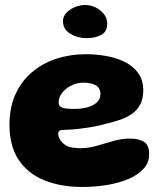

<svg xmlns="http://www.w3.org/2000/svg" viewBox="-20 -707 647 769"><path d="M309.9 41.8Q222.8 41.8 156.9 14.9Q91 -12 54.4 -67.2Q17.9 -122.4 17.9 -206.8Q17.9 -276.4 41.8 -329.1Q65.8 -381.9 107.9 -417.7Q150.1 -453.5 205.5 -471.7Q260.9 -489.9 323.6 -489.9Q366.2 -489.9 407.2 -482.4Q448.1 -475 481.3 -458.1Q514.5 -441.2 534.1 -413.4Q553.8 -385.6 553.8 -345.2Q553.8 -312.4 542.2 -289.8Q530.8 -267.2 510.6 -252.5Q490.4 -237.8 464.2 -228.4Q438 -219.1 408.6 -212.4Q387.4 -205.6 355.9 -199.9Q324.4 -194.1 293.1 -190.7Q261.8 -187.2 240.6 -187.2Q225.4 -187.2 219.2 -183.7Q213.1 -180.1 213.1 -170.8Q213.1 -162.9 217.2 -153.7Q221.4 -144.5 229.2 -136.8Q242.1 -122.9 260.1 -118.2Q278 -113.5 303.4 -113.5Q334.8 -113.5 367.6 -123.1Q400.5 -132.8 433.9 -142.3Q467.4 -151.9 501.1 -151.9Q535.9 -151.9 556.7 -139.1Q577.5 -126.2 577.5 -88.5Q577.5 -56.2 555.6 -31.8Q533.8 -7.2 496.2 9.1Q458.6 25.4 410.4 33.6Q362.2 41.8 309.9 41.8ZM281.8 -270.8Q304.9 -270.8 328 -276.7Q351.1 -282.6 366.7 -295.7Q382.2 -308.8 382.2 -329.8Q382.2 -355.6 362.8 -365.8Q343.4 -375.9 314 -375.9Q295.8 -375.9 278.1 -369.6Q260.4 -363.4 246.2 -352.4Q232 -341.4 223.5 -327.2Q215 -313 215 -297Q215 -285.4 222.3 -279.8Q229.6 -274.1 244.6 -272.4Q259.5 -270.8 281.8 -270.8ZM326.6 -554.2Q290.5 -554.2 261.4 -571.9Q232.2 -589.6 232.2 -622.8Q232.2 -641.1 245.8 -655.6Q259.2 -670 279.8 -678.5Q300.4 -687 320.8 -687Q343 -687 363.4 -676.9Q383.8 -666.7 396.6 -650Q409.5 -633.2 409.5 -611.9Q409.5 -580.1 385.4 -567.2Q361.4 -554.2 326.6 -554.2Z"/></svg>

Font: Gluten Thin
Style: Regular
Weight: 100
Designer: Tyler Finck
Foundry: Etcetera Type Company
Version: Version 1.300